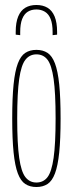

<svg xmlns="http://www.w3.org/2000/svg" viewBox="-20 -740 292 770"><path d="M29 -265Q29 -348 34.5 -401.5Q40 -455 51.5 -485.5Q63 -516 81.5 -528Q100 -540 126 -540Q152 -540 170.5 -528Q189 -516 200.5 -485.5Q212 -455 217.5 -401.5Q223 -348 223 -265Q223 -182 217.5 -128.5Q212 -75 200.5 -44.5Q189 -14 170.5 -2Q152 10 126 10Q100 10 81.5 -2Q63 -14 51.5 -44.5Q40 -75 34.5 -128.5Q29 -182 29 -265ZM49 -265Q49 -163 57 -107Q65 -51 82 -29.5Q99 -8 126 -8Q154 -8 170.5 -29.5Q187 -51 195 -107Q203 -163 203 -265Q203 -368 195 -423.5Q187 -479 170.5 -500.5Q154 -522 126 -522Q99 -522 82 -500.5Q65 -479 57 -423.5Q49 -368 49 -265ZM126 -720Q152 -720 170.5 -709Q189 -698 199 -674Q209 -650 209 -612Q209 -609 209 -606.5Q209 -604 209 -601L191 -599Q191 -602 191 -605.5Q191 -609 191 -611Q191 -644 183 -664Q175 -684 160 -693Q145 -702 126 -702Q106 -702 91.5 -693Q77 -684 69 -664Q61 -644 61 -611Q61 -609 61 -605.5Q61 -602 61 -599L43 -601Q43 -604 43 -606.5Q43 -609 43 -612Q43 -650 53 -674Q63 -698 81.5 -709Q100 -720 126 -720Z"/></svg>

Font: Georama ExtraCondensed Thin
Style: Regular
Weight: 100
Width: 2
Designer: Jean-Baptiste Levee
Foundry: Production Type
Version: Version 1.001